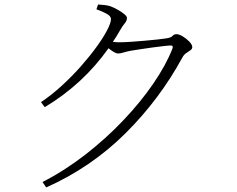

<svg xmlns="http://www.w3.org/2000/svg" viewBox="-20 -784 1040 844"><path d="M403.8 -743.2 411.1 -764.2Q423.8 -763.2 438.2 -762Q452.6 -760.7 466.8 -755.9Q481 -750.5 497.6 -741.2Q514.2 -731.9 526.1 -722.2Q538.1 -712.4 538.1 -705.1Q538.1 -692.9 529.1 -682.4Q520 -671.9 508.8 -652.8Q501.5 -639.6 493.2 -626.2Q484.9 -612.8 476.1 -600.1Q484.4 -599.1 490.7 -598.6Q497.1 -598.1 502.9 -598.1Q523.4 -598.1 554 -600.1Q584.5 -602.1 616.7 -605Q648.9 -607.9 674.3 -610.6Q699.7 -613.3 710 -615.2Q731.9 -618.2 738.3 -626Q744.6 -633.8 755.9 -633.8Q767.1 -633.8 783.4 -624Q799.8 -614.3 812.5 -600.8Q825.2 -587.4 825.2 -577.1Q825.2 -568.8 817.1 -563.2Q809.1 -557.6 798.8 -550.8Q788.6 -543.9 782.2 -532.2Q682.1 -347.7 531.5 -198Q380.9 -48.3 183.1 40L167 16.1Q264.2 -33.7 354.5 -103.8Q444.8 -173.8 521.2 -254.2Q597.7 -334.5 653.6 -416Q709.5 -497.6 737.8 -569.8Q743.2 -584 731 -584Q722.7 -584 700.2 -581.5Q677.7 -579.1 649.4 -575.2Q621.1 -571.3 595.5 -567.4Q569.8 -563.5 555.2 -561Q539.1 -558.1 523.9 -553.5Q508.8 -548.8 500 -548.8Q491.2 -548.8 480.2 -555.4Q469.2 -562 457 -571.8Q344.7 -413.6 176.8 -313L160.2 -335Q206.1 -365.7 251 -406.7Q295.9 -447.8 335 -491.9Q374 -536.1 404.1 -577.4Q434.1 -618.7 450.9 -651.1Q467.8 -683.6 467.8 -700.2Q467.8 -712.9 449.5 -723.1Q431.2 -733.4 403.8 -743.2Z"/></svg>

Font: Source Han Serif CN ExtraLight
Style: Regular
Weight: 250
Designer: Ryoko NISHIZUKA  (kana & ideographs); Frank Grießhammer (Latin, Greek & Cyrillic); Wenlong ZHANG  (bopomofo); Sandoll Co
Foundry: Adobe Systems Incorporated
Version: Version 1.001;PS 1.001;hotconv 16.6.54;makeotf.lib2.5.65590